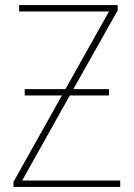

<svg xmlns="http://www.w3.org/2000/svg" viewBox="-20 -734 525 754"><path d="M77 -384H237L408 -689H55V-714H442V-693L268 -384H408V-359H254L67 -25H452V0H33V-20L223 -359H77Z"/></svg>

Font: Noto Sans SemiCondensed Thin
Style: Regular
Weight: 100
Width: 4
Designer: Monotype Design Team
Foundry: Monotype Imaging Inc.
Version: Version 2.013; ttfautohint (v1.8.4.7-5d5b)